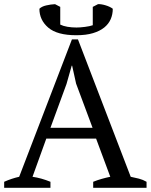

<svg xmlns="http://www.w3.org/2000/svg" viewBox="-20 -901 723 921"><path d="M0 0ZM222 0H0V-29Q36 -45 72 -53L325 -712H354L607 -53Q627 -49 646.5 -44Q666 -39 683 -29V0H427V-29Q447 -37 468 -43Q489 -49 509 -53L441 -236H202L136 -53Q178 -47 222 -29ZM222 -288H424L345 -500L326 -586H324L299 -498ZM346 -732Q254 -732 211.5 -768.5Q169 -805 169 -859Q180 -870 201.5 -875Q223 -880 244 -881L269 -868V-783Q283 -776 303.5 -772.5Q324 -769 347 -769Q364 -769 387.5 -772Q411 -775 425 -780V-868L450 -881Q465 -882 486.5 -875.5Q508 -869 521 -859Q521 -832 511 -809Q501 -786 480 -769Q459 -752 426 -742Q393 -732 346 -732Z"/></svg>

Font: PT Serif
Style: Regular
Weight: 400
Designer: A.Korolkova, O.Umpeleva, V.Yefimov
Foundry: ParaType Ltd
Version: Version 1.000W OFL; ttfautohint (v1.6)